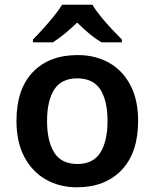

<svg xmlns="http://www.w3.org/2000/svg" viewBox="-20 -786 657 816"><path d="M567 -272Q567 -137 497 -63.5Q427 10 307 10Q233 10 175 -23Q117 -56 83.5 -119Q50 -182 50 -272Q50 -407 119.5 -479.5Q189 -552 310 -552Q385 -552 443 -519.5Q501 -487 534 -424.5Q567 -362 567 -272ZM180 -272Q180 -186 210.5 -137.5Q241 -89 309 -89Q376 -89 406.5 -137.5Q437 -186 437 -272Q437 -358 406.5 -405.5Q376 -453 308 -453Q241 -453 210.5 -405.5Q180 -358 180 -272ZM373 -766Q386 -743 408.5 -715.5Q431 -688 455.5 -662Q480 -636 498 -618V-606H412Q386 -621 360 -642.5Q334 -664 308 -690Q281 -664 256 -643.5Q231 -623 205 -606H120V-618Q139 -637 162.5 -663Q186 -689 208 -716Q230 -743 244 -766Z"/></svg>

Font: Noto Sans Meetei Mayek SemiBold
Style: Regular
Weight: 600
Designer: Monotype Design Team and Neelakash Kshetrimayum
Foundry: Monotype Imaging Inc.
Version: Version 2.002; ttfautohint (v1.8.4.7-5d5b)